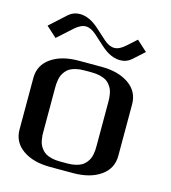

<svg xmlns="http://www.w3.org/2000/svg" viewBox="-120 -921 907 1018"><g transform="rotate(15 333.5 -412.0)"><path d="M356 -689.9 297.9 -742.2Q267.6 -769 239.7 -769Q212.4 -769 179.2 -739.3L100.1 -668L42.5 -720.2L131.8 -801.3Q157.7 -824.2 192.9 -824.2Q245.1 -824.2 297.9 -776.9L356 -724.6Q386.2 -697.8 414.1 -697.8Q442.4 -697.8 474.6 -727.5L524.9 -772.5L582.5 -720.2L522 -665.5Q496.1 -642.6 460.9 -642.6Q408.7 -642.6 356 -689.9ZM250 0Q156.2 0 98.9 -40.3Q41.5 -80.6 41.5 -149.9V-433.1Q41.5 -502.9 98.9 -543.2Q156.2 -583.5 250 -583.5H375Q468.8 -583.5 526.1 -543.2Q583.5 -502.9 583.5 -433.1V-149.9Q583.5 -80.6 526.1 -40.3Q468.8 0 375 0ZM333.5 -41.5Q358.4 -41.5 378.4 -46.4Q398.4 -51.3 411.1 -58.8Q423.8 -66.4 433.1 -78.1Q442.4 -89.8 447.3 -100.3Q452.1 -110.8 454.8 -125.5Q457.5 -140.1 458 -149.9Q458.5 -159.7 458.5 -172.9V-410.6Q458.5 -423.8 458 -433.3Q457.5 -442.9 454.8 -457.5Q452.1 -472.2 447.3 -482.7Q442.4 -493.2 433.1 -505.1Q423.8 -517.1 411.1 -524.4Q398.4 -531.7 378.4 -536.6Q358.4 -541.5 333.5 -541.5H291.5Q266.6 -541.5 246.6 -536.6Q226.6 -531.7 213.9 -524.4Q201.2 -517.1 191.9 -505.1Q182.6 -493.2 177.7 -482.7Q172.9 -472.2 170.2 -457.5Q167.5 -442.9 167 -433.3Q166.5 -423.8 166.5 -410.6V-172.9Q166.5 -159.7 167 -149.9Q167.5 -140.1 170.2 -125.5Q172.9 -110.8 177.7 -100.3Q182.6 -89.8 191.9 -78.1Q201.2 -66.4 213.9 -58.8Q226.6 -51.3 246.6 -46.4Q266.6 -41.5 291.5 -41.5Z"/></g></svg>

Font: Gputeks
Style: Bold
Weight: 600
Width: 8
Version: Version 0.9